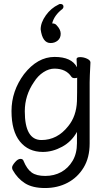

<svg xmlns="http://www.w3.org/2000/svg" viewBox="-20 -773 540 968"><path d="M44 84Q41 79 41 71Q41 62 55.5 45Q70 28 83 28Q96 28 99 39Q116 80 140 97Q164 114 208 114Q253 114 288.5 94.5Q324 75 346 38Q368 1 368 -51V-108Q341 -59 293 -33Q245 -7 196 -7Q123 -7 80.5 -59.5Q38 -112 38 -213Q38 -314 101 -399Q169 -486 255 -486Q341 -486 368 -434L366 -475Q366 -485 384 -485Q402 -485 419 -477Q436 -469 436 -458Q432 -381 432 -358V-50Q432 22 401.5 72Q371 122 320.5 148.5Q270 175 207 175Q144 175 106 151Q68 127 44 84ZM235 -556Q194 -556 185 -625Q185 -659 211 -695.5Q237 -732 275 -750Q279 -753 284 -753Q300 -753 300 -739Q300 -733 295 -728Q253 -696 243 -655Q259 -655 266 -645Q286 -624 286 -603Q286 -581 271 -568.5Q256 -556 235 -556ZM189 -67Q269 -67 324 -137Q365 -187 368 -263Q369 -290 369 -382Q367 -379 356 -379Q345 -379 340 -386Q313 -427 254 -427Q227 -427 199 -409Q171 -391 151 -359Q105 -292 105 -212Q105 -67 189 -67Z"/></svg>

Font: Moon Stars Kai T HW
Style: Regular
Weight: 400
Designer: GuiWonder
Version: Version 1.101